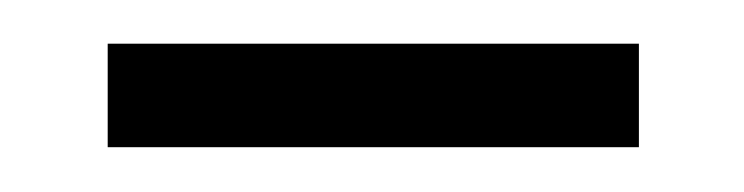

<svg xmlns="http://www.w3.org/2000/svg" viewBox="-20 -636 337 87"><path d="M28.8 -569.3V-616.2H269.5V-569.3Z"/></svg>

Font: Elstob 8pt
Style: Regular
Weight: 400
Designer: Peter S. Baker
Version: Version 1.015